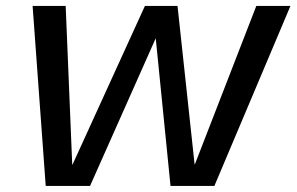

<svg xmlns="http://www.w3.org/2000/svg" viewBox="-20 -610 973 630"><path d="M130 0H275.5L491 -484.5L539.5 0H683.5L933 -590.5H821L619.5 -71H618.5L562.5 -590.5H455.5L218 -70H217L195.5 -590.5H87Z"/></svg>

Font: Anybody SemiExpanded
Style: Italic
Weight: 400
Width: 6
Italic angle: -10°
Version: Version 1.113;gftools[0.9.25]